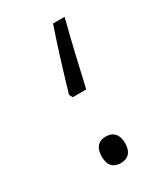

<svg xmlns="http://www.w3.org/2000/svg" viewBox="-130 -532 504 589"><g transform="rotate(-30 122.5 -237.5)"><path d="M89 -261 95 -249H143C158 -315 178 -403 197 -475H156C134 -412 107 -323 89 -261ZM81 -47C81 -15 96 0 122 0C150 0 164 -17 164 -47C164 -76 150 -94 122 -94C95 -94 81 -76 81 -47Z"/></g></svg>

Font: Noto Sans Syriac Light
Style: Regular
Weight: 300
Designer: Patrick Giasson and the Monotype Design Team
Foundry: Monotype Imaging Inc.
Version: Version 3.000